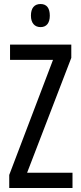

<svg xmlns="http://www.w3.org/2000/svg" viewBox="-20 -1002 401 956"><path d="M182 -982C151 -982 134 -962 134 -924C134 -888 152 -867 182 -867C212 -867 228 -888 228 -924C228 -961 213 -982 182 -982ZM341 -66V-142H115L335 -714V-780H30V-704H244L26 -131V-66Z"/></svg>

Font: Noto Sans Malayalam UI ExtraCondensed
Style: Regular
Weight: 400
Width: 2
Designer: Jelle Bosma - Monotype Design Team
Foundry: Monotype Imaging Inc.
Version: Version 2.104